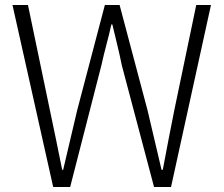

<svg xmlns="http://www.w3.org/2000/svg" viewBox="-20 -749 897 769"><path d="M193 0H261L386 -487C399 -547 414 -595 426 -651H430C443 -595 456 -547 468 -487L597 0H665L825 -729H766L678 -307C662 -227 647 -149 632 -69H627C608 -149 590 -227 571 -307L459 -729H400L289 -307C270 -227 252 -149 233 -69H229C213 -149 197 -227 180 -307L92 -729H30Z"/></svg>

Font: Spoqa Han Sans Neo Light
Style: Regular
Weight: 300
Designer: [Spoqa Han Sans Neo] Dong-huui Kim  Younghwa Kang  Yujin Lee  [Noto Sans] Ryoko NISHIZUKA  (kana & ideographs); Paul D. 
Foundry: Spoqa (http://www.spoqa-han-sans.com)
Version: Version 1.000